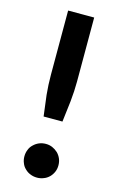

<svg xmlns="http://www.w3.org/2000/svg" viewBox="-114 -771 509 827"><g transform="rotate(15 140.5 -358.0)"><path d="M83 -723.1H199.2V-437Q199.2 -396 194.3 -348.1Q190.4 -310.5 183.1 -254.9H99.1Q89.8 -324.7 87.4 -348.1Q83 -391.6 83 -437ZM69.3 -97.7Q74.2 -111.3 85.4 -121.6Q95.7 -131.8 109.4 -137.7Q123.5 -143.6 139.6 -143.6Q155.3 -143.6 168.9 -137.7Q181.6 -132.3 193.4 -121.6Q203.6 -111.3 209.5 -97.7Q215.3 -84 215.3 -67.9Q215.3 -51.8 209.5 -38.6Q203.6 -24.9 193.4 -14.6Q181.6 -3.4 168.9 1Q155.3 6.8 139.6 6.8Q123 6.8 109.4 1Q96.2 -3.9 85.4 -14.6Q74.2 -24.9 69.3 -38.6Q63.5 -51.8 63.5 -67.9Q63.5 -84 69.3 -97.7Z"/></g></svg>

Font: Lato-SemiBold
Style: Bold
Weight: 500
Designer: Lukasz Dziedzic with Adam Twardoch and Botio Nikoltchev
Foundry: tyPoland Lukasz Dziedzic
Version: ""